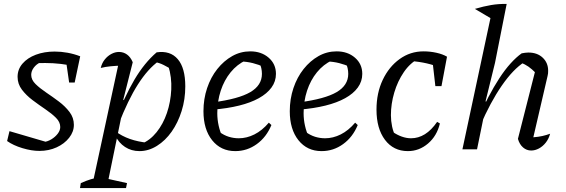

<svg xmlns="http://www.w3.org/2000/svg" viewBox="-20 -756 2866 972"><path d="M16 -42 28 -92 226 -34 197 -36Q221 -39 240.5 -51Q260 -63 272.5 -79.5Q285 -96 285 -113Q285 -138 263.5 -159.5Q242 -181 209.5 -203Q177 -225 145 -249Q113 -273 91 -302Q69 -331 69 -367Q69 -405 94 -434Q119 -463 161.5 -479Q204 -495 257 -495Q289 -495 322 -489Q355 -483 386 -471L364 -419Q326 -428 287.5 -432.5Q249 -437 209 -437Q191 -437 173.5 -436.5Q156 -436 139 -433L184 -440Q164 -431 151 -413.5Q138 -396 138 -377Q138 -352 160 -330.5Q182 -309 214 -287.5Q246 -266 278 -242Q310 -218 332 -189Q354 -160 354 -124Q354 -89 330 -58.5Q306 -28 266.5 -10Q227 8 179 8Q140 8 93.5 -6Q47 -20 16 -42ZM330 -338 311 -471H386L358 -338Z M686 9Q645 9 613 -12Q581 -33 564 -69L565 -91Q628 -43 730 -33L696 -28Q739 -45 772.5 -86.5Q806 -128 825 -184Q844 -240 847 -302.5Q850 -365 832 -423L853 -402Q830 -416 808.5 -427Q787 -438 760 -443L784 -447Q729 -408 678.5 -329Q628 -250 580 -126L562 -140Q610 -267 660.5 -352.5Q711 -438 773 -491Q842 -501 880 -456.5Q918 -412 918 -319Q918 -253 899.5 -194Q881 -135 849 -89.5Q817 -44 774.5 -17.5Q732 9 686 9ZM385 196 389 171Q418 158 440 151.5Q462 145 488 141L623 171L618 196ZM444 196 586 -461 598 -424Q567 -423 540.5 -420.5Q514 -418 490 -412Q496 -437 510.5 -455Q525 -473 544 -483Q563 -493 582 -493Q605 -493 623 -480Q641 -467 652 -441L604 -251L611 -247L520 196Z M1171 9Q1098 9 1054 -46Q1010 -101 1010 -193Q1010 -255 1028.5 -310Q1047 -365 1080 -406.5Q1113 -448 1155.5 -472Q1198 -496 1247 -496Q1303 -496 1340 -464Q1377 -432 1377 -382Q1377 -344 1354.5 -313Q1332 -282 1290.5 -259Q1249 -236 1190.5 -221.5Q1132 -207 1059 -201V-238Q1188 -255 1247 -289.5Q1306 -324 1306 -382Q1306 -412 1293 -439L1318 -416Q1290 -429 1260 -436.5Q1230 -444 1198 -445L1225 -451Q1180 -430 1147.5 -390Q1115 -350 1097.5 -297Q1080 -244 1080 -183Q1080 -151 1087 -119.5Q1094 -88 1108 -59L1091 -88Q1114 -71 1138.5 -63.5Q1163 -56 1189 -56Q1229 -56 1268 -75.5Q1307 -95 1341 -135L1354 -123Q1329 -62 1280 -26.5Q1231 9 1171 9Z M1608 9Q1535 9 1491 -46Q1447 -101 1447 -193Q1447 -255 1465.5 -310Q1484 -365 1517 -406.5Q1550 -448 1592.5 -472Q1635 -496 1684 -496Q1740 -496 1777 -464Q1814 -432 1814 -382Q1814 -344 1791.5 -313Q1769 -282 1727.5 -259Q1686 -236 1627.5 -221.5Q1569 -207 1496 -201V-238Q1625 -255 1684 -289.5Q1743 -324 1743 -382Q1743 -412 1730 -439L1755 -416Q1727 -429 1697 -436.5Q1667 -444 1635 -445L1662 -451Q1617 -430 1584.5 -390Q1552 -350 1534.5 -297Q1517 -244 1517 -183Q1517 -151 1524 -119.5Q1531 -88 1545 -59L1528 -88Q1551 -71 1575.5 -63.5Q1600 -56 1626 -56Q1666 -56 1705 -75.5Q1744 -95 1778 -135L1791 -123Q1766 -62 1717 -26.5Q1668 9 1608 9Z M2045 9Q1972 9 1929 -48Q1886 -105 1886 -201Q1886 -285 1917.5 -351.5Q1949 -418 2003 -457Q2057 -496 2124 -496Q2157 -496 2189 -489Q2221 -482 2243 -469L2215 -411Q2145 -441 2059 -447L2100 -460Q2056 -437 2024.5 -391Q1993 -345 1976 -287.5Q1959 -230 1959 -173Q1959 -144 1965 -115.5Q1971 -87 1984 -63L1967 -89Q1990 -73 2014 -64.5Q2038 -56 2061 -56Q2098 -56 2131 -76.5Q2164 -97 2193 -139L2207 -131Q2192 -68 2147 -29.5Q2102 9 2045 9ZM2184 -320 2167 -469H2243L2215 -320Z M2411 -119 2399 -151Q2425 -212 2452.5 -264.5Q2480 -317 2508 -360Q2536 -403 2565 -435Q2594 -467 2621 -486Q2631 -488 2639.5 -489Q2648 -490 2655 -490Q2700 -490 2727.5 -464Q2755 -438 2755 -398Q2755 -391 2754.5 -384.5Q2754 -378 2752 -371L2680 -61Q2706 -63 2726 -67.5Q2746 -72 2765 -79Q2758 -53 2743 -34Q2728 -15 2708.5 -4.5Q2689 6 2669 6Q2646 6 2628 -9.5Q2610 -25 2602 -53L2692 -407L2694 -385Q2672 -407 2655.5 -418.5Q2639 -430 2615 -440L2635 -442Q2578 -406 2520 -322Q2462 -238 2411 -119ZM2321 0 2474 -716 2545 -736 2486 -438 2438 -243 2444 -240 2395 0ZM2472 -659 2384 -711Q2428 -724 2466.5 -730.5Q2505 -737 2545 -736Z"/></svg>

Font: Piazzolla Thin
Style: Italic
Weight: 400
Italic angle: -11.3°
Version: Version 2.005